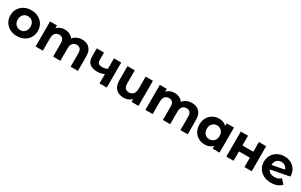

<svg xmlns="http://www.w3.org/2000/svg" viewBox="241 -2055 5592 3571"><g transform="rotate(30 3037.5 -269.5)"><path d="M326.6 7.6Q241.1 7.6 174.6 -28Q108.1 -63.6 69.8 -126.2Q31.5 -188.8 31.5 -269.3Q31.5 -350.4 69.9 -412.6Q108.3 -474.8 174.5 -510.2Q240.8 -545.5 326.6 -545.5Q412.3 -545.5 479.1 -510.2Q545.9 -474.9 583.8 -412.7Q621.6 -350.6 621.6 -269.3Q621.6 -188.6 583.8 -126.1Q546.1 -63.6 479 -28Q412 7.6 326.6 7.6ZM326.6 -120.1Q366 -120.1 396.9 -137.9Q427.8 -155.6 445.8 -189.5Q463.8 -223.3 463.8 -269.2Q463.8 -316 445.8 -349.2Q427.8 -382.3 396.9 -400.1Q366 -417.8 326.9 -417.8Q287.7 -417.8 256.8 -400.1Q226 -382.3 207.6 -349.2Q189.3 -316 189.3 -269.2Q189.3 -223.3 207.6 -189.5Q226 -155.6 256.8 -137.9Q287.6 -120.1 326.6 -120.1Z M728.7 0V-537.9H877.3V-391.2L849 -434Q877 -488.8 928.7 -517.1Q980.4 -545.5 1046.2 -545.5Q1120 -545.5 1175.5 -508.3Q1231 -471.1 1249.4 -393.8L1194.3 -409Q1221.3 -471.6 1280.6 -508.5Q1339.9 -545.5 1417.7 -545.5Q1481.5 -545.5 1531 -520.3Q1580.5 -495.1 1608.7 -442.6Q1636.9 -390.2 1636.9 -307.8V0H1480.9V-284.5Q1480.9 -349.3 1454 -380.2Q1427 -411 1378.9 -411Q1344.4 -411 1317.6 -395.6Q1290.7 -380.2 1275.8 -349.3Q1260.8 -318.5 1260.8 -270V0H1104.8V-284.5Q1104.8 -349.3 1078.3 -380.2Q1051.7 -411 1002.8 -411Q968.3 -411 941.5 -395.6Q914.6 -380.2 899.7 -349.3Q884.7 -318.5 884.7 -270V0Z M1951.2 -166.1Q1844.6 -166.1 1787.9 -214.6Q1731.3 -263.2 1731.3 -368.5V-537.9H1886.9V-378.7Q1886.9 -328.9 1913.1 -307.3Q1939.4 -285.8 1986.5 -285.8Q2019.9 -285.8 2051.7 -294.1Q2083.4 -302.4 2111.7 -317L2112.1 -206.1Q2079.2 -188.3 2039.3 -177.2Q1999.4 -166.1 1951.2 -166.1ZM2101.3 0V-537.9H2256.9V0Z M2622.5 7.6Q2555.1 7.6 2502.9 -18Q2450.7 -43.6 2421.3 -97.4Q2391.9 -151.2 2391.9 -234.1V-537.9H2547.9V-257.5Q2547.9 -189.8 2576.6 -158.3Q2605.2 -126.9 2656.9 -126.9Q2693.2 -126.9 2721.3 -142.5Q2749.3 -158.2 2765.5 -190.5Q2781.6 -222.8 2781.6 -271.9V-537.9H2937.6V0H2789V-148.3L2816.9 -104.7Q2789.1 -49.2 2736.8 -20.8Q2684.5 7.6 2622.5 7.6Z M3086.7 0V-537.9H3235.3V-391.2L3207 -434Q3235 -488.8 3286.7 -517.1Q3338.4 -545.5 3404.2 -545.5Q3478 -545.5 3533.5 -508.3Q3589 -471.1 3607.4 -393.8L3552.3 -409Q3579.3 -471.6 3638.6 -508.5Q3697.9 -545.5 3775.7 -545.5Q3839.5 -545.5 3889 -520.3Q3938.5 -495.1 3966.7 -442.6Q3994.9 -390.2 3994.9 -307.8V0H3838.9V-284.5Q3838.9 -349.3 3812 -380.2Q3785 -411 3736.9 -411Q3702.4 -411 3675.6 -395.6Q3648.7 -380.2 3633.8 -349.3Q3618.8 -318.5 3618.8 -270V0H3462.8V-284.5Q3462.8 -349.3 3436.3 -380.2Q3409.7 -411 3360.8 -411Q3326.3 -411 3299.5 -395.6Q3272.6 -380.2 3257.7 -349.3Q3242.7 -318.5 3242.7 -270V0Z M4360.7 7.6Q4285.5 7.6 4224.4 -26.6Q4163.3 -60.8 4127.9 -122.8Q4092.5 -184.8 4092.5 -269.2Q4092.5 -353.6 4127.9 -415.5Q4163.3 -477.5 4224.4 -511.5Q4285.5 -545.5 4360.7 -545.5Q4429.1 -545.5 4479.9 -515.6Q4530.7 -485.7 4559.1 -424.8Q4587.4 -363.8 4587.4 -269.2Q4587.4 -174.8 4560.3 -113.3Q4533.1 -51.8 4482.5 -22.1Q4431.9 7.6 4360.7 7.6ZM4387.5 -120.1Q4426.4 -120.1 4457.3 -137.9Q4488.1 -155.6 4506.5 -189.5Q4524.8 -223.3 4524.8 -269.2Q4524.8 -316 4506.5 -349.2Q4488.1 -382.3 4457.3 -400.1Q4426.4 -417.8 4387.5 -417.8Q4348.7 -417.8 4317.8 -400.1Q4286.9 -382.3 4268.6 -349.2Q4250.3 -316 4250.3 -269.2Q4250.3 -223.3 4268.6 -189.5Q4286.9 -155.6 4317.8 -137.9Q4348.7 -120.1 4387.5 -120.1ZM4529.4 0V-110.2L4532 -269.8L4522 -429.3V-537.9H4678V0Z M4824.7 0V-537.9H4980.3V-328.5H5214V-537.9H5369.6V0H5214V-200.9H4980.3V0Z M5782.7 7.6Q5690.6 7.6 5621.5 -28.2Q5552.4 -64 5514.4 -126.7Q5476.5 -189.4 5476.5 -269.2Q5476.5 -349.8 5513.8 -412.3Q5551.2 -474.7 5616.2 -510.1Q5681.2 -545.5 5763.9 -545.5Q5840.3 -545.5 5903 -513.5Q5965.6 -481.5 6003.6 -420.8Q6041.6 -360.2 6042.2 -274L5607.7 -190L5605.9 -280.7L5950.4 -346.9L5896.6 -292.9Q5897.2 -332.6 5880.3 -363Q5863.5 -393.5 5833.7 -410.9Q5804 -428.3 5764.3 -428.3Q5724.2 -428.3 5693.4 -410.7Q5662.5 -393.1 5645.6 -359.4Q5628.7 -325.8 5628.7 -278.3Q5628.7 -224.9 5647.7 -188.9Q5666.7 -152.8 5702.4 -134.7Q5738.1 -116.6 5787.3 -116.6Q5830.1 -116.6 5862.2 -129.6Q5894.2 -142.6 5922.4 -169.2L6004.8 -79.2Q5967.8 -36.8 5911.9 -14.6Q5855.9 7.6 5782.7 7.6Z"/></g></svg>

Font: Montserrat Alternates Thin
Style: Regular
Weight: 100
Designer: Julieta Ulanovsky
Foundry: Julieta Ulanovsky
Version: Version 9.000